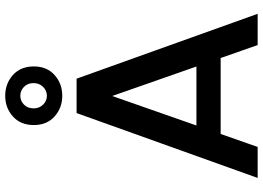

<svg xmlns="http://www.w3.org/2000/svg" viewBox="-156 -853 1009 737"><g transform="rotate(-90 348.5 -484.5)"><path d="M415 -695 664 0H544L322 -634H375L153 0H34L283 -695ZM167 -235H524L554 -142H138ZM462 -859Q462 -809 429 -779.5Q396 -750 349 -750Q303 -750 270 -779.5Q237 -809 237 -859Q237 -910 270 -939.5Q303 -969 349 -969Q396 -969 429 -939.5Q462 -910 462 -859ZM398 -860Q398 -883 383.5 -897Q369 -911 349 -911Q330 -911 315.5 -897Q301 -883 301 -860Q301 -838 315.5 -823.5Q330 -809 349 -809Q369 -809 383.5 -823.5Q398 -838 398 -860Z"/></g></svg>

Font: Parkinsans Light Medium
Style: Regular
Weight: 500
Version: Version 1.000